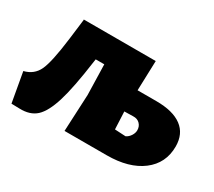

<svg xmlns="http://www.w3.org/2000/svg" viewBox="-100 -656 952 854"><g transform="rotate(30 376.0 -229.0)"><path d="M25 13 -2 -139Q47 -151 67.5 -194.5Q88 -238 104 -365L117 -470L116 -472H486L481 -319H577Q663 -319 708 -285.5Q753 -252 753 -187Q753 -101 686.5 -50.5Q620 0 506 0H290L299 -190L295 -345H251L249 -332Q229 -187 206.5 -114.5Q184 -42 152.5 -13Q121 16 66 14ZM522 -209 477 -208 481 -118 537 -115Q551 -122 560 -136Q569 -150 569 -164Q569 -184 556 -197Q543 -210 522 -209Z"/></g></svg>

Font: Alegreya Sans Black
Style: Regular
Weight: 900
Designer: Juan Pablo del Peral
Foundry: Huerta Tipografica
Version: Version 2.007